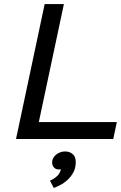

<svg xmlns="http://www.w3.org/2000/svg" viewBox="-20 -682 596 942"><path d="M58.6 0ZM535.6 0H58.6L199.2 -662.1H293.5L170.4 -83H553.2ZM235.8 115.2Q235.8 103 241.5 93Q247.1 83 256.1 75.9Q265.1 68.8 276.6 64.9Q288.1 61 299.3 61Q325.2 61 340.8 78.1Q346.2 84 348.9 93.3Q351.6 102.5 351.6 113.8Q351.6 142.6 339.6 164.3Q327.6 186 310.5 201.4Q293.5 216.8 274.9 226.3Q256.3 235.8 243.7 240.2L225.1 204.1Q243.7 196.8 259 182.9Q274.4 168.9 278.8 148.4Q259.8 152.3 247.8 142.6Q235.8 132.8 235.8 115.2Z"/></svg>

Font: PT Astra Sans
Style: Italic
Weight: 400
Italic angle: -16°
Designer: A.Korolkova, I. Chaeva
Foundry: ParaType Ltd
Version: Version 1.001; ttfautohint (v1.6)